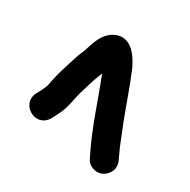

<svg xmlns="http://www.w3.org/2000/svg" viewBox="-101 -772 583 589"><g transform="rotate(30 190.5 -477.5)"><path d="M108.9 -351.9 117.1 -367.3C123.6 -379.7 128 -389.3 131.8 -401.3C136.9 -417.2 142.3 -448.1 145.8 -460.5C153.4 -483.5 161.2 -515 169.1 -533.5L174.8 -548.1C204.2 -474.5 230.3 -388.5 266.6 -315.8L272.2 -304.8C282.1 -280.7 310 -273.9 329 -282.2C347.3 -290.2 364.6 -313.7 352.8 -341.2L346.5 -354.8C342.3 -363.3 339.6 -369.2 335.1 -379.6L307.2 -449.3C289.4 -493.9 268.9 -556.5 249 -602.9C241.2 -620.9 208.7 -694 151.7 -671.2C111.9 -655.3 101.3 -607 93.6 -583.7L87 -567.9C84 -560.8 80.4 -550.6 77.1 -539.3C67.8 -509.5 59.9 -487.9 52.5 -452.8C48.1 -427.9 47.9 -428.8 37.8 -408.5L29.8 -393.5C4.5 -342.9 79.3 -300.1 108.9 -351.9Z"/></g></svg>

Font: Just Breathe
Style: Bd
Weight: 400
Foundry: Cannot Into Space Fonts
Version: Version 0.72